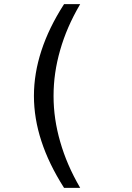

<svg xmlns="http://www.w3.org/2000/svg" viewBox="-20 -779 642 931"><path d="M290.5 131.8H368.7C323.7 54.2 293.5 -16.6 272 -91.3C250.5 -166 239.7 -237.8 239.7 -314C239.7 -388.2 250 -460.9 272 -537.1C293 -609.9 322.8 -680.2 368.7 -758.8H290.5C240.7 -681.2 205.1 -607.9 180.7 -533.2C156.7 -459.5 144.5 -386.7 144.5 -314C144.5 -241.2 156.7 -168 180.7 -94.7C204.6 -21.5 239.7 51.8 290.5 131.8Z"/></svg>

Font: Hack
Style: Regular
Weight: 400
Monospace: yes
Designer: Christopher Simpkins
Foundry: Christopher Simpkins
Version: Version 2.010